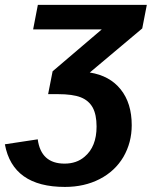

<svg xmlns="http://www.w3.org/2000/svg" viewBox="-69 -548 616 776"><path d="M429.7 86.4Q395.5 144 333.7 175.8Q272 207.5 193.4 207.5Q-17.6 207.5 -49.3 35.2L83.5 15.1Q96.7 113.3 191.9 113.3Q240.7 113.3 272.9 85.4Q321.3 44.9 321.3 -36.6Q321.3 -84.5 305.7 -113.3Q289.6 -142.1 257.1 -154.8Q224.6 -167.5 165 -167.5H125.5L143.6 -259.8L342.3 -429.2H64.9L84 -528.3H524.4L505.9 -433.1L293.9 -254.9Q374.5 -242.2 418.9 -186.5Q463.4 -130.9 463.4 -42Q463.4 28.3 429.7 86.4Z"/></svg>

Font: Arimo
Style: Bold Italic
Weight: 700
Italic angle: -12°
Designer: Steve Matteson
Foundry: Monotype Imaging Inc.
Version: Version 1.33